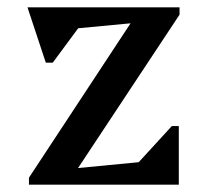

<svg xmlns="http://www.w3.org/2000/svg" viewBox="-20 -504 564 524"><path d="M59 0V-19L365 -484H470V-464L163 0ZM137 0V-40L428 -68L339 -40L449 -160H468V0ZM105 -333 55 -484H406V-447L121 -420L206 -444L124 -333Z"/></svg>

Font: Platypi Light
Style: Regular
Weight: 400
Version: Version 1.200